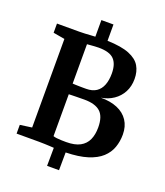

<svg xmlns="http://www.w3.org/2000/svg" viewBox="-173 -975 1044 1217"><g transform="rotate(20 349.0 -367.0)"><path d="M290.5 126 291.5 4Q276 3 261.2 2.2Q246.5 1.5 229.2 0.8Q212 0 190.5 0H39V-59L118.5 -70V-667.5L41 -681V-743H190Q210.5 -743 228.8 -744Q247 -745 264.2 -746.2Q281.5 -747.5 298 -748V-860H379.5V-750Q474.5 -747 527.5 -725.5Q580.5 -704 602 -667.2Q623.5 -630.5 623.5 -581Q623.5 -531 603 -492.2Q582.5 -453.5 546.2 -428.8Q510 -404 463 -396.5Q527.5 -397 575 -377Q622.5 -357 648.2 -318Q674 -279 674 -224Q674 -178 659.5 -137Q645 -96 610.8 -64.5Q576.5 -33 518.2 -14.5Q460 4 372 6L371 126ZM352 -57Q410.5 -57 445.5 -76Q480.5 -95 496.2 -129.8Q512 -164.5 512 -213Q512 -287 477.2 -318.2Q442.5 -349.5 369 -349.5Q357 -349.5 342.5 -349.2Q328 -349 312.8 -348.8Q297.5 -348.5 285 -348.2Q272.5 -348 264.5 -347.5V-65Q273.5 -61.5 288.5 -59.8Q303.5 -58 320.8 -57.5Q338 -57 352 -57ZM356 -417.5Q397.5 -417.5 424 -435.2Q450.5 -453 463.2 -485.8Q476 -518.5 476 -563.5Q476 -628 446 -659Q416 -690 342.5 -690Q330.5 -690 315 -689Q299.5 -688 285.8 -686.8Q272 -685.5 264.5 -685V-419.5Q272.5 -419 284.2 -418.5Q296 -418 309 -417.8Q322 -417.5 334.5 -417.5Q347 -417.5 356 -417.5Z"/></g></svg>

Font: Merriweather 20pt
Style: Bold
Weight: 700
Version: Version 2.100